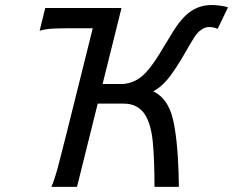

<svg xmlns="http://www.w3.org/2000/svg" viewBox="-20 -730 911 750"><path d="M342.3 -619.6H253.4Q220.7 -619.6 189.9 -618.4Q159.2 -617.2 134.8 -609.9L156.7 -698.7H454.6L280.8 0H180.7Q193.4 -28.8 207.8 -83Q222.2 -137.2 239.7 -208ZM349.6 -325.2 368.7 -401.9H456.5Q480 -401.9 507.1 -414.3Q534.2 -426.8 561 -459.5Q585.4 -489.7 608.9 -529.3Q632.3 -568.8 655.8 -606.4Q679.2 -644 703.1 -667.5Q726.1 -689.9 752 -700.2Q777.8 -710.4 806.6 -710.4Q822.3 -710.4 841.3 -707.8Q860.4 -705.1 870.6 -701.2L830.1 -617.2Q825.2 -620.1 815.2 -622.3Q805.2 -624.5 797.4 -624.5Q780.8 -624.5 765.4 -613.3Q750 -602.1 738.8 -584Q723.6 -560.1 698.5 -516.1Q673.3 -472.2 645 -433.1Q633.3 -417.5 617.2 -401.6Q601.1 -385.7 578.6 -373Q597.2 -364.7 614.3 -347.4Q631.3 -330.1 643.6 -301.3Q655.8 -272.9 663.3 -224.6Q670.9 -176.3 674.6 -117.9Q678.2 -59.6 678.7 0H583.5Q583.5 -108.4 576.7 -177Q569.8 -245.6 546.4 -282.2Q534.2 -301.8 513.4 -313.5Q492.7 -325.2 464.4 -325.2Z"/></svg>

Font: Andika
Style: Italic
Weight: 400
Italic angle: -14°
Designer: Victor Gaultney, Annie Olsen, Julie Remington, Don Collingsworth, Eric Hays, Becca Hirsbrunner
Foundry: SIL International
Version: Version 6.101